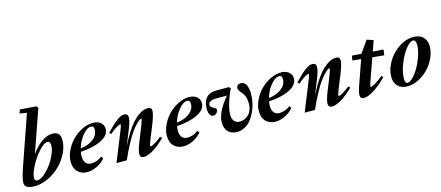

<svg xmlns="http://www.w3.org/2000/svg" viewBox="-51 -1263 4165 1812"><g transform="rotate(-15 2032.0 -357.0)"><path d="M119.1 11.2Q20 11.2 20 -45.9Q20 -89.4 58.6 -199.7L224.6 -677.2L154.8 -688.5L168.5 -725.1L328.1 -712.9L340.3 -693.4L196.3 -281.7Q302.7 -424.8 403.8 -424.8Q444.3 -424.8 462.9 -405Q481.4 -385.3 481.4 -341.3Q481.4 -279.3 449.2 -214.8Q417 -150.4 366.5 -101.1Q315.9 -51.8 249.8 -20.3Q183.6 11.2 119.1 11.2ZM157.2 -35.6Q184.6 -35.6 221.7 -65.9Q258.8 -96.2 290.8 -139.2Q322.8 -182.1 345 -232.4Q367.2 -282.7 367.2 -319.8Q367.2 -361.8 339.8 -361.8Q304.7 -361.8 253.7 -304.7Q202.6 -247.6 166 -176.3Q129.4 -105 129.4 -64.9Q129.4 -35.6 157.2 -35.6Z M631.8 11.2Q574.2 11.2 538.8 -24.7Q503.4 -60.5 503.4 -124Q503.4 -176.8 529.8 -231.9Q556.2 -287.1 597.4 -329.1Q638.7 -371.1 692.6 -397.9Q746.6 -424.8 798.3 -424.8Q846.7 -424.8 875.2 -400.6Q903.8 -376.5 903.3 -339.8Q903.3 -275.9 824.2 -236.6Q745.1 -197.3 620.6 -189.5Q616.2 -168.5 616.2 -147.5Q616.2 -103 635.3 -80.6Q654.3 -58.1 688.5 -58.1Q711.9 -58.1 740.5 -67.4Q769 -76.7 793 -96.7L809.1 -76.7Q776.4 -37.1 728 -12.9Q679.7 11.2 631.8 11.2ZM774.9 -395Q733.9 -395 690.9 -342.3Q647.9 -289.6 627.9 -220.7Q708.5 -231 755.1 -268.8Q801.8 -306.6 801.8 -359.9Q801.8 -395 774.9 -395Z M918 0 1027.3 -271Q1050.8 -328.6 1050.8 -340.3Q1050.8 -344.7 1046.9 -344.7Q1041 -344.7 1029.3 -339.6Q1017.6 -334.5 993.4 -318.4Q969.2 -302.2 941.4 -277.8L924.8 -293Q988.3 -359.9 1030.8 -392.3Q1073.2 -424.8 1105 -424.8Q1142.6 -424.8 1142.6 -387.2Q1142.6 -353.5 1113.8 -280.8L1051.8 -126Q1085 -194.3 1118.7 -247.3Q1152.3 -300.3 1181.4 -333.3Q1210.4 -366.2 1239.5 -387.2Q1268.6 -408.2 1291.7 -416.5Q1314.9 -424.8 1336.9 -424.8Q1374 -424.8 1374 -387.2Q1374 -369.6 1361.8 -330.1Q1349.6 -290.5 1334.5 -253.9L1286.6 -136.7Q1267.1 -87.4 1267.1 -72.8Q1267.1 -68.8 1271 -68.8Q1297.4 -68.8 1380.4 -133.3L1395 -117.2Q1329.1 -52.2 1274.2 -20.5Q1219.2 11.2 1185.1 11.2Q1147.5 11.2 1147.5 -25.9Q1147.5 -58.6 1177.2 -134.8L1231 -269Q1254.4 -329.6 1254.4 -340.8Q1254.4 -344.7 1250.5 -344.7Q1246.1 -344.7 1235.4 -338.4Q1224.6 -332 1202.1 -309.6Q1179.7 -287.1 1154.1 -252.2Q1128.4 -217.3 1092 -151.1Q1055.7 -85 1019 0Z M1571.8 11.2Q1514.2 11.2 1478.8 -24.7Q1443.4 -60.5 1443.4 -124Q1443.4 -176.8 1469.7 -231.9Q1496.1 -287.1 1537.4 -329.1Q1578.6 -371.1 1632.6 -397.9Q1686.5 -424.8 1738.3 -424.8Q1786.6 -424.8 1815.2 -400.6Q1843.8 -376.5 1843.3 -339.8Q1843.3 -275.9 1764.2 -236.6Q1685.1 -197.3 1560.5 -189.5Q1556.2 -168.5 1556.2 -147.5Q1556.2 -103 1575.2 -80.6Q1594.2 -58.1 1628.4 -58.1Q1651.9 -58.1 1680.4 -67.4Q1709 -76.7 1732.9 -96.7L1749 -76.7Q1716.3 -37.1 1668 -12.9Q1619.6 11.2 1571.8 11.2ZM1714.8 -395Q1673.8 -395 1630.9 -342.3Q1587.9 -289.6 1567.9 -220.7Q1648.4 -231 1695.1 -268.8Q1741.7 -306.6 1741.7 -359.9Q1741.7 -395 1714.8 -395Z M2094.2 11.2Q2038.1 11.2 2007.3 -22.7Q1976.6 -56.6 1976.6 -110.8Q1976.6 -211.9 2089.8 -345.7H1984.4Q1946.3 -345.7 1926.5 -333.3Q1906.7 -320.8 1906.7 -303.2Q1906.7 -292 1915.8 -282.7Q1924.8 -273.4 1935.3 -268.6Q1945.8 -263.7 1954.8 -257.3Q1963.9 -251 1963.9 -244.6Q1963.9 -225.6 1950.7 -210.7Q1937.5 -195.8 1918.5 -195.8Q1896 -195.8 1884.5 -217Q1873 -238.3 1873 -275.4Q1873 -342.8 1906.2 -380.4Q1939.5 -418 1998.5 -418H2128.9L2142.6 -401.9Q2111.8 -340.8 2092 -272.9Q2072.3 -205.1 2072.3 -161.6Q2072.3 -121.6 2092 -99.1Q2111.8 -76.7 2145.5 -76.7Q2167 -76.7 2188.2 -85.2Q2209.5 -93.8 2228.3 -110.4Q2247.1 -127 2258.8 -156.5Q2270.5 -186 2270.5 -223.1Q2270.5 -293.5 2232.9 -333.5Q2203.1 -365.7 2203.1 -388.2Q2203.1 -404.3 2214.6 -414.6Q2226.1 -424.8 2245.1 -424.8Q2280.8 -424.8 2297.4 -390.9Q2314 -356.9 2314 -300.8Q2314 -260.7 2304.9 -218Q2295.9 -175.3 2277.3 -134.3Q2258.8 -93.3 2233.4 -60.8Q2208 -28.3 2171.6 -8.5Q2135.3 11.2 2094.2 11.2Z M2470.7 11.2Q2413.1 11.2 2377.7 -24.7Q2342.3 -60.5 2342.3 -124Q2342.3 -176.8 2368.7 -231.9Q2395 -287.1 2436.3 -329.1Q2477.5 -371.1 2531.5 -397.9Q2585.4 -424.8 2637.2 -424.8Q2685.5 -424.8 2714.1 -400.6Q2742.7 -376.5 2742.2 -339.8Q2742.2 -275.9 2663.1 -236.6Q2584 -197.3 2459.5 -189.5Q2455.1 -168.5 2455.1 -147.5Q2455.1 -103 2474.1 -80.6Q2493.2 -58.1 2527.3 -58.1Q2550.8 -58.1 2579.3 -67.4Q2607.9 -76.7 2631.8 -96.7L2647.9 -76.7Q2615.2 -37.1 2566.9 -12.9Q2518.6 11.2 2470.7 11.2ZM2613.8 -395Q2572.8 -395 2529.8 -342.3Q2486.8 -289.6 2466.8 -220.7Q2547.4 -231 2594 -268.8Q2640.6 -306.6 2640.6 -359.9Q2640.6 -395 2613.8 -395Z M2756.8 0 2866.2 -271Q2889.6 -328.6 2889.6 -340.3Q2889.6 -344.7 2885.7 -344.7Q2879.9 -344.7 2868.2 -339.6Q2856.4 -334.5 2832.3 -318.4Q2808.1 -302.2 2780.3 -277.8L2763.7 -293Q2827.1 -359.9 2869.6 -392.3Q2912.1 -424.8 2943.8 -424.8Q2981.4 -424.8 2981.4 -387.2Q2981.4 -353.5 2952.6 -280.8L2890.6 -126Q2923.8 -194.3 2957.5 -247.3Q2991.2 -300.3 3020.3 -333.3Q3049.3 -366.2 3078.4 -387.2Q3107.4 -408.2 3130.6 -416.5Q3153.8 -424.8 3175.8 -424.8Q3212.9 -424.8 3212.9 -387.2Q3212.9 -369.6 3200.7 -330.1Q3188.5 -290.5 3173.3 -253.9L3125.5 -136.7Q3106 -87.4 3106 -72.8Q3106 -68.8 3109.9 -68.8Q3136.2 -68.8 3219.2 -133.3L3233.9 -117.2Q3168 -52.2 3113 -20.5Q3058.1 11.2 3023.9 11.2Q2986.3 11.2 2986.3 -25.9Q2986.3 -58.6 3016.1 -134.8L3069.8 -269Q3093.3 -329.6 3093.3 -340.8Q3093.3 -344.7 3089.4 -344.7Q3085 -344.7 3074.2 -338.4Q3063.5 -332 3041 -309.6Q3018.6 -287.1 2992.9 -252.2Q2967.3 -217.3 2930.9 -151.1Q2894.5 -85 2857.9 0Z M3335.9 11.2Q3298.3 11.2 3298.3 -26.9Q3298.3 -56.2 3326.7 -135.3L3402.3 -350.6L3319.3 -358.9L3326.2 -404.8L3418.9 -397.9L3420.9 -402.8L3499.5 -514.2L3563 -493.2L3526.4 -390.6L3630.4 -383.3L3622.6 -328.6L3508.8 -339.8L3438 -140.6Q3419.4 -89.8 3419.4 -76.2Q3419.4 -72.8 3423.3 -72.8Q3429.7 -72.8 3442.6 -78.1Q3455.6 -83.5 3483.6 -101.6Q3511.7 -119.6 3545.9 -147.5L3560.1 -131.8Q3488.3 -59.1 3429.4 -23.9Q3370.6 11.2 3335.9 11.2Z M3761.2 11.2Q3701.7 11.2 3667.5 -22Q3633.3 -55.2 3633.3 -115.2Q3633.3 -170.4 3659.4 -227.1Q3685.5 -283.7 3726.6 -326.9Q3767.6 -370.1 3821.8 -397.5Q3876 -424.8 3928.7 -424.8Q3990.2 -424.8 4024.7 -391.6Q4059.1 -358.4 4059.1 -299.3Q4059.1 -243.7 4032.7 -187Q4006.3 -130.4 3964.8 -86.9Q3923.3 -43.5 3868.9 -16.1Q3814.5 11.2 3761.2 11.2ZM3768.1 -20.5Q3792.5 -20.5 3824.5 -54Q3856.4 -87.4 3883.3 -135.5Q3910.2 -183.6 3929 -241Q3947.8 -298.3 3947.8 -341.8Q3947.8 -393.1 3920.4 -393.1Q3888.2 -393.1 3845.9 -338.4Q3803.7 -283.7 3773.9 -205.6Q3744.1 -127.4 3744.1 -66.4Q3744.1 -20.5 3768.1 -20.5Z"/></g></svg>

Font: Elstob 18pt
Style: Bold Italic
Weight: 700
Italic angle: -20°
Designer: Peter S. Baker
Version: Version 1.015